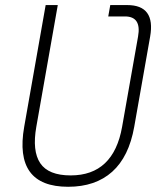

<svg xmlns="http://www.w3.org/2000/svg" viewBox="-20 -713 626 743"><path d="M406.7 -693.4H472.2Q582.5 -693.4 561 -571.3L499.5 -222.7Q479 -106.4 414.1 -48.3Q349.1 9.8 243.7 9.8Q32.7 9.8 73.7 -222.7L156.7 -693.4H203.6L120.6 -222.7Q104 -128.9 135.7 -81.5Q167.5 -34.2 253.4 -34.2Q419.4 -34.2 452.6 -222.7L514.2 -571.3Q528.3 -649.4 463.4 -649.4H398.9Z"/></svg>

Font: Cascadia Code ExtraLight
Style: Italic
Weight: 200
Italic angle: -10°
Monospace: yes
Designer: Aaron Bell
Foundry: Saja Typeworks
Version: Version 2404.023; ttfautohint (v1.8.4)